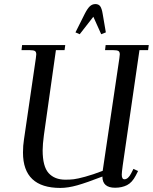

<svg xmlns="http://www.w3.org/2000/svg" viewBox="-20 -926 759 954"><path d="M86.9 -676.8 89.8 -702.1H304.2L300.8 -676.8H257.8L198.2 -254.9Q191.9 -208 191.9 -179.2Q191.9 -99.1 221.4 -66.2Q251 -33.2 305.2 -33.2Q327.6 -33.2 346.4 -35.4Q365.2 -37.6 403.1 -47.9Q440.9 -58.1 490.2 -77.1L573.2 -637.2Q575.2 -650.9 575.2 -655.8Q575.2 -668.5 568.4 -672.6Q561.5 -676.8 543 -676.8H502L504.9 -702.1H719.2L715.8 -676.8H672.9L589.8 -104Q585 -68.8 585 -58.1Q585 -35.2 598.1 -35.2Q616.7 -35.2 631.8 -64.9L643.1 -86.9L666 -76.2L654.8 -54.2Q636.7 -19 611.1 -6.1Q585.4 6.8 551.8 6.8Q488.8 6.8 488.8 -48.8Q411.1 -18.6 364.5 -5.4Q317.9 7.8 279.8 7.8Q94.2 7.8 94.2 -168Q94.2 -203.1 99.1 -232.9L158.2 -637.2Q160.2 -650.9 160.2 -655.8Q160.2 -668.5 153.3 -672.6Q146.5 -676.8 127.9 -676.8ZM355 -765.1 400.9 -856.9Q414.6 -883.8 426.5 -894.8Q438.5 -905.8 454.1 -905.8Q469.7 -905.8 477.8 -895Q485.8 -884.3 490.2 -856.9L505.9 -765.1L482.9 -755.9L443.8 -842.8L376 -755.9Z"/></svg>

Font: Dihjauti
Style: Bold Italic
Weight: 700
Italic angle: -9°
Designer: T. Christopher White
Version: Version 3.0.0